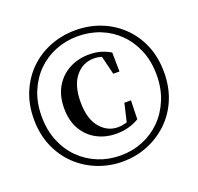

<svg xmlns="http://www.w3.org/2000/svg" viewBox="-133 -904 1104 1069"><g transform="rotate(-20 418.5 -370.0)"><path d="M419 19Q342 19 272 -8.5Q202 -36 148.5 -87Q95 -138 64 -210Q33 -282 33 -371Q33 -460 64 -532Q95 -604 148.5 -655Q202 -706 272 -732.5Q342 -759 419 -759Q497 -759 566 -732.5Q635 -706 689 -655Q743 -604 773.5 -532Q804 -460 804 -371Q804 -282 773.5 -210Q743 -138 689 -87Q635 -36 566 -8.5Q497 19 419 19ZM419 -17Q490 -17 551.5 -42Q613 -67 659.5 -113.5Q706 -160 733 -225.5Q760 -291 760 -371Q760 -452 733 -517Q706 -582 659.5 -628Q613 -674 551.5 -698.5Q490 -723 419 -723Q349 -723 287.5 -698.5Q226 -674 179.5 -628Q133 -582 106 -517Q79 -452 79 -371Q79 -290 106 -224.5Q133 -159 179.5 -113Q226 -67 287.5 -42Q349 -17 419 -17ZM439 -139Q375 -139 323.5 -166.5Q272 -194 242 -246Q212 -298 212 -371Q212 -446 243.5 -498.5Q275 -551 327.5 -578.5Q380 -606 442 -606Q482 -606 511.5 -597.5Q541 -589 570 -572L572 -459H535L504 -586L551 -544Q528 -562 507 -569Q486 -576 460 -576Q396 -576 353 -523.5Q310 -471 310 -372Q310 -274 353 -222Q396 -170 459 -170Q482 -170 506.5 -177Q531 -184 554 -201L509 -163L538 -286H577L574 -175Q546 -158 512.5 -148.5Q479 -139 439 -139Z"/></g></svg>

Font: Noto Serif TC ExtraLight
Style: Bold
Weight: 700
Version: Version 2.002-H1;hotconv 1.1.0;makeotfexe 2.6.0